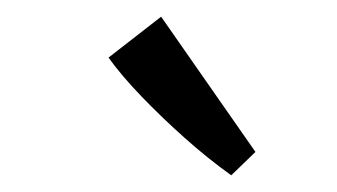

<svg xmlns="http://www.w3.org/2000/svg" viewBox="-20 -671 404 230"><path d="M286 -489 257 -461Q229 -481 201 -506Q173 -531 149 -556Q125 -581 110 -602L173 -651Z"/></svg>

Font: Rasa Medium
Style: Italic
Weight: 500
Italic angle: -7.10001°
Designer: Anna Giedrys (Yrsa+Rasa design), David Brezina (Yrsa art-direction, Rasa art-direction, design)
Foundry: Rosetta Type Foundry
Version: Version 2.004